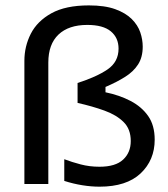

<svg xmlns="http://www.w3.org/2000/svg" viewBox="-20 -692 632 722"><path d="M161.7 0H71.7V-463.3Q71.7 -517.5 95.8 -565Q120 -612.5 173.3 -642.1Q226.7 -671.7 314.2 -671.7Q374.2 -671.7 413.3 -657.5Q452.5 -643.3 475.4 -620.4Q498.3 -597.5 507.5 -570.4Q516.7 -543.3 516.7 -516.7Q516.7 -476.7 499.2 -449.6Q481.7 -422.5 450.4 -402.9Q419.2 -383.3 376.7 -365V-345Q429.2 -334.2 470.8 -312.5Q512.5 -290.8 537.1 -255.8Q561.7 -220.8 561.7 -166.7Q561.7 -90 508.8 -40Q455.8 10 354.2 10Q323.3 10 289.6 4.6Q255.8 -0.8 221.7 -11.7V-93.3Q250 -82.5 283.3 -73.8Q316.7 -65 354.2 -65Q414.2 -65 442.9 -91.7Q471.7 -118.3 471.7 -161.7Q471.7 -206.7 444.6 -233.3Q417.5 -260 372.5 -276.2Q327.5 -292.5 271.7 -305V-380Q342.5 -402.5 384.2 -430.8Q425.8 -459.2 425.8 -509.2Q425.8 -550 396.7 -574.2Q367.5 -598.3 308.3 -598.3Q238.3 -598.3 200 -562.1Q161.7 -525.8 161.7 -456.7Z"/></svg>

Font: Familjen Grotesk Variable
Style: Regular
Weight: 400
Designer: Anders Wikstroem, Jonas Baeckman, Matilda Gysing, Kristian Moeller
Foundry: Familjen STHLM AB
Version: Version 2.000